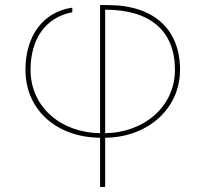

<svg xmlns="http://www.w3.org/2000/svg" viewBox="-20 -534 807 754"><path d="M393 -496C571 -496 667 -412 667 -260C667 -114 544 -13 393 -11ZM373 -11C221 -13 100 -112 100 -260C100 -378 156 -465 264 -486V-504C151 -488 80 -395 80 -260C80 -104 200 5 373 7V200H393V7C562 5 687 -108 687 -260C687 -420 583 -514 404 -514H373Z"/></svg>

Font: Perun Thin
Style: Regular
Weight: 100
Foundry: Copyright (c) Stefan Peev, Context Ltd, 2016
Version: Version 1.089